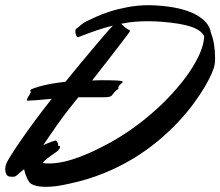

<svg xmlns="http://www.w3.org/2000/svg" viewBox="-91 -707 851 742"><path d="M737.8 -455.1Q736.3 -444.3 726.8 -422.4Q717.3 -400.4 700 -370.8Q682.6 -341.3 656.7 -306.2Q630.9 -271 596.7 -234.6Q562.5 -198.2 519.3 -162.1Q476.1 -126 423.8 -94.2Q371.6 -62.5 309.8 -37.4Q248 -12.2 176.8 2.9Q147 9.8 124.8 12.5Q102.5 15.1 86.9 15.1Q80.1 15.1 70.1 14.4Q60.1 13.7 50.3 11.5Q40.5 9.3 32 4.9Q23.4 0.5 20 -6.8Q14.2 -15.1 9.5 -27.8Q4.9 -40.5 2 -53.2Q-9.8 -43.9 -15.9 -38.3Q-22 -32.7 -25.9 -29.5Q-29.8 -26.4 -32.7 -25.1Q-35.6 -23.9 -40 -23.9Q-42.5 -23.9 -46.1 -23.9Q-49.8 -23.9 -55.2 -24.9Q-62.5 -25.9 -66.7 -34.2Q-70.8 -42.5 -70.8 -53.2Q-70.8 -64.5 -66.9 -74.2Q-63.5 -83 -48.3 -107.2Q-33.2 -131.3 -9.5 -165.8Q14.2 -200.2 44.7 -241.5Q75.2 -282.7 108.9 -325.2Q75.7 -321.8 49.6 -319.8Q23.4 -317.9 15.1 -317.9Q12.7 -317.9 12.7 -320.1Q12.7 -322.3 14.2 -325.7Q15.6 -329.1 17.8 -332.8Q20 -336.4 22 -338.9L27.8 -350.1Q28.8 -351.1 26.9 -353.8Q24.9 -356.4 27.8 -360.8Q38.6 -366.2 57.1 -371.6Q72.8 -376.5 98.4 -381.6Q124 -386.7 162.1 -391.1Q187 -422.4 213.9 -454.6Q240.7 -486.8 265.4 -516.1Q290 -545.4 310.8 -569.6Q331.5 -593.8 345.2 -607.9Q316.4 -601.1 283.9 -590.1Q251.5 -579.1 212.9 -564Q211.9 -564 211.9 -563.5Q211.9 -563 210.9 -563Q206.5 -563 203.4 -570.6Q200.2 -578.1 200.2 -585Q200.2 -588.9 200.9 -591.8Q201.7 -594.7 204.1 -596.2Q210 -600.1 214.6 -604.5Q219.2 -608.9 224.6 -613Q230 -617.2 236.6 -621.1Q243.2 -625 252 -628.9Q260.3 -632.8 280.8 -642.3Q301.3 -651.9 332 -661.9Q362.8 -671.9 402.1 -679.4Q441.4 -687 486.8 -687Q493.2 -687 499.5 -686.5Q505.9 -686 512.2 -686Q609.4 -680.2 663.6 -651.6Q717.8 -623 724.1 -580.1Q732.4 -559.6 736.3 -534.2Q740.2 -508.8 740.2 -483.9Q740.2 -478 740 -470.7Q739.7 -463.4 737.8 -455.1ZM407.2 -580.1Q404.8 -576.7 391.4 -559.1Q377.9 -541.5 357.9 -515.4Q337.9 -489.3 313.5 -458Q289.1 -426.8 265.1 -396Q273.4 -396 281.7 -396.5Q290 -397 299.8 -397Q318.8 -397 334.7 -396.7Q350.6 -396.5 362.1 -395.8Q373.5 -395 379.2 -393.6Q384.8 -392.1 382.8 -389.2Q381.3 -386.7 377.7 -384Q374 -381.3 370.1 -377Q367.7 -374 366.7 -370.8Q365.7 -367.7 367.2 -366.2L366.2 -363.8Q365.2 -362.3 359.1 -358.2Q353 -354 344.2 -341.8Q341.8 -340.3 342 -339.4Q342.3 -338.4 339.8 -336.9Q338.9 -335.4 332.8 -333.3Q326.7 -331.1 310.1 -331.1H211.9L175.8 -286.1Q167 -275.4 155.3 -259.5Q143.6 -243.7 130.4 -225.1Q117.2 -206.5 103.3 -186Q89.4 -165.5 76.2 -146Q94.2 -154.3 108.2 -159.2Q122.1 -164.1 125 -164.1Q126 -164.1 129.9 -158.7Q133.8 -153.3 133.8 -148.9Q133.8 -147.9 133.3 -146.7Q132.8 -145.5 132.8 -144Q138.2 -144 139.6 -142.8Q141.1 -141.6 141.1 -140.1Q141.1 -137.2 139.2 -133.3Q138.2 -131.3 137.2 -129.9Q133.8 -124.5 125.2 -118.7Q116.7 -112.8 106.9 -106Q97.2 -99.1 88.1 -91.8Q79.1 -84.5 74.2 -77.1Q79.6 -76.2 85.4 -75.7Q91.3 -75.2 99.1 -75.2Q115.7 -75.2 137 -78.4Q158.2 -81.5 185.5 -89.8Q212.9 -98.1 246.8 -112.5Q280.8 -127 321.8 -148.9Q368.7 -173.8 414.6 -205.8Q460.4 -237.8 501.7 -274.2Q543 -310.5 578.1 -349.4Q613.3 -388.2 639.4 -426.3Q665.5 -464.4 681.2 -500.2Q696.8 -536.1 698.2 -566.9Q687 -590.3 647.2 -603.8Q607.4 -617.2 532.2 -623Q519.5 -624 506.1 -624.5Q492.7 -625 479 -625Q455.6 -625 430.7 -623Q405.8 -621.1 377 -615.2Q382.3 -610.4 388.2 -605Q394 -599.6 400.9 -595.2Q405.8 -591.8 408.4 -591.1Q411.1 -590.3 411.1 -587.9Q411.1 -585.4 407.2 -580.1Z"/></svg>

Font: Oregano
Style: Italic
Weight: 400
Italic angle: -12°
Designer: Astigmatic (AOETI)
Foundry: Astigmatic (AOETI)
Version: Version 1.000